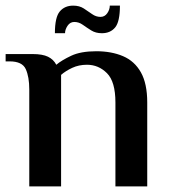

<svg xmlns="http://www.w3.org/2000/svg" viewBox="-21 -662 603 682"><path d="M83 0V-344Q83 -389 70.5 -416.5Q58 -444 13 -444H-1V-470H95Q130 -470 149.5 -460.5Q169 -451 179 -432Q198 -448 232 -464Q266 -480 321 -480Q375 -480 416 -462.5Q457 -445 479.5 -405Q502 -365 502 -298V0H389V-298Q389 -372 359 -402Q329 -432 288 -432Q259 -432 235.5 -421Q212 -410 196 -396V0ZM174 -544Q174 -601 191.5 -621.5Q209 -642 239 -642Q261 -642 276.5 -632Q292 -622 306 -612Q320 -602 336 -602Q351 -602 360 -615Q369 -628 369 -642H405Q405 -585 388 -564.5Q371 -544 341 -544Q319 -544 303 -554Q287 -564 273 -574Q259 -584 243 -584Q228 -584 219 -570.5Q210 -557 210 -544Z"/></svg>

Font: El Messiri SemiBold
Style: Regular
Weight: 600
Designer: Mohamed Gaber
Foundry: Kief Type Foundry
Version: Version 2.020; ttfautohint (v1.8.3)